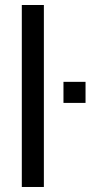

<svg xmlns="http://www.w3.org/2000/svg" viewBox="-20 -745 374 765"><path d="M154.8 0H66.9V-725.1H154.8ZM320.8 -335H232.9V-418.9H320.8Z"/></svg>

Font: Libra Sans Modern
Style: Regular
Weight: 400
Foundry: Stefan Peev, Context Ltd
Version: Version 1.000